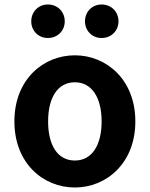

<svg xmlns="http://www.w3.org/2000/svg" viewBox="-20 -820 666 854"><path d="M313 14C453 14 582 -94 582 -280C582 -466 453 -574 313 -574C172 -574 44 -466 44 -280C44 -94 172 14 313 14ZM313 -106C236 -106 194 -174 194 -280C194 -385 236 -454 313 -454C389 -454 432 -385 432 -280C432 -174 389 -106 313 -106ZM193 -651C237 -651 268 -684 268 -725C268 -767 237 -800 193 -800C150 -800 119 -767 119 -725C119 -684 150 -651 193 -651ZM432 -651C476 -651 507 -684 507 -725C507 -767 476 -800 432 -800C389 -800 358 -767 358 -725C358 -684 389 -651 432 -651Z"/></svg>

Font: Noto Sans TC
Style: Bold
Weight: 700
Designer: Ryoko NISHIZUKA 西塚涼子 (kana, bopomofo & ideographs); Paul D. Hunt (Latin, Greek & Cyrillic); Sandoll Communications 산돌커뮤니
Foundry: Adobe
Version: Version 2.004;hotconv 1.0.118;makeotfexe 2.5.65603